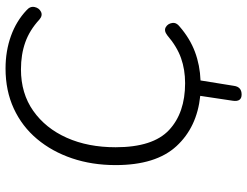

<svg xmlns="http://www.w3.org/2000/svg" viewBox="-122 -632 913 710"><g transform="rotate(-90 335.0 -276.5)"><path d="M341 160Q313 160 318 127L336 7Q220 -5 150 -81Q80 -157 80 -306Q80 -393 105 -467Q130 -541 176.5 -596.5Q223 -652 289 -682.5Q355 -713 437 -713Q502 -713 557.5 -693Q613 -673 653 -635Q668 -622 664.5 -605.5Q661 -589 647 -582Q633 -575 618 -588Q579 -624 534 -640Q489 -656 434 -656Q345 -656 280.5 -610.5Q216 -565 181 -486.5Q146 -408 146 -306Q146 -168 209.5 -108.5Q273 -49 383 -49Q433 -49 475.5 -64Q518 -79 560 -115Q577 -128 590 -120.5Q603 -113 605.5 -97Q608 -81 592 -69Q548 -31 498.5 -12.5Q449 6 393 8L373 132Q369 160 341 160Z"/></g></svg>

Font: Nunito Light
Style: Italic
Weight: 300
Italic angle: -9°
Designer: Vernon Adams
Foundry: Vernon Adams
Version: Version 3.601; ttfautohint (v1.8.2.53-6de2)